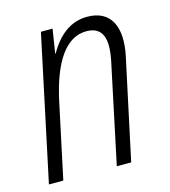

<svg xmlns="http://www.w3.org/2000/svg" viewBox="-87 -612 606 683"><g transform="rotate(-15 216.0 -270.5)"><path d="M10 0H63L122 -277C152 -416 205 -492 279 -492C341 -492 353 -444 338 -369L260 0H313L392 -369C414 -472 384 -541 295 -541C234 -541 188 -504 154 -444H152L166 -532H123Z"/></g></svg>

Font: Noto Sans Condensed Light
Style: Italic
Weight: 300
Width: 3
Italic angle: -12°
Designer: Monotype Design Team
Foundry: Monotype Imaging Inc.
Version: Version 2.013